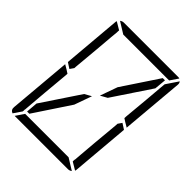

<svg xmlns="http://www.w3.org/2000/svg" viewBox="-262 -1170 1341 1341"><g transform="rotate(45 408.0 -500.0)"><path d="M672 -498 714 -471 677 -41Q677 -34 674 -28L617 -62V-70L618 -82L619 -83L623 -134L634 -265L651 -450L652 -469ZM472 -650 650 -918H672L664 -831L476 -549L426 -521ZM144 -502 102 -529 139 -959Q139 -966 142 -972L199 -938L198 -928V-918L193 -866L182 -735L165 -548L164 -531ZM82 -2Q56 -12 59 -41L99 -500V-505L133 -485L150 -474L158 -469L157 -452L140 -265L129 -134L125 -83L124 -82V-72L123 -62ZM240 -938 156 -990Q169 -1000 184 -1000H452H720Q730 -1000 734 -998L693 -938H663H477H415ZM576 -62 660 -10Q647 0 632 0H364H105L147 -62H153H339H401ZM167 -83H145L152 -169L340 -451L390 -479L344 -350ZM757 -959 717 -500V-495L683 -515L666 -526L658 -531L659 -550L676 -735L687 -866L690 -897L750 -986Q759 -974 757 -959Z"/></g></svg>

Font: DSEG14 Modern
Style: Light Italic
Weight: 300
Italic angle: -5°
Designer: Keshikan(Twitter:@keshinomi_88pro)
Version: Version 0.46